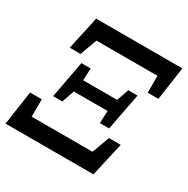

<svg xmlns="http://www.w3.org/2000/svg" viewBox="-154 -800 917 936"><g transform="rotate(30 304.0 -332.0)"><path d="M-2 0 26 -191H92L91 -46L38 -93H476L416 -45L470 -191H536L493 0ZM84 -477 125 -664H610L583 -477H523V-612L557 -572H143L195 -614L145 -477ZM132 -232 171 -440H223L219 -348L217 -328L184 -232ZM395 -232 399 -325 402 -345 435 -440H487L447 -232ZM190 -302 201 -372H434L423 -302Z"/></g></svg>

Font: Source Serif 4 18pt SemiBold
Style: Italic
Weight: 600
Italic angle: -12°
Designer: Frank Grießhammer
Foundry: Adobe Systems Incorporated
Version: Version 4.004;hotconv 1.0.116;makeotfexe 2.5.65601